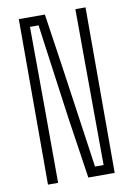

<svg xmlns="http://www.w3.org/2000/svg" viewBox="-89 -857 636 914"><g transform="rotate(-10 229.0 -400.0)"><path d="M67.5 0V-800H193.5L231 -547.5L303 -46H344.5L342 -527.5L341 -800H390V0H262.5L218 -297L155 -754.5H113.5L115.5 -373L116.5 0Z"/></g></svg>

Font: Big Shoulders Text Thin ExtraLight
Style: Regular
Weight: 250
Version: Version 2.002